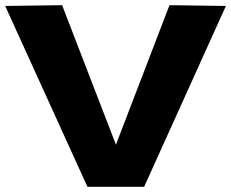

<svg xmlns="http://www.w3.org/2000/svg" viewBox="-20 -722 893 742"><path d="M318 0 0 -699 220 -702 428 -163 635 -702 853 -699 537 0Z"/></svg>

Font: Georama Extended
Style: Bold
Weight: 700
Width: 7
Designer: Jean-Baptiste Levee
Foundry: Production Type
Version: Version 1.000